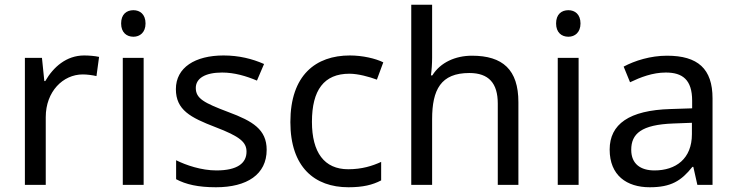

<svg xmlns="http://www.w3.org/2000/svg" viewBox="-20 -780 3107 810"><path d="M335 -546C260 -546 205 -497 171 -438H167L157 -536H85V0H173V-286C173 -394 246 -466 329 -466C347 -466 370 -463 387 -459L398 -540C380 -544 355 -546 335 -546Z M543 -737C514 -737 491 -720 491 -681C491 -643 514 -625 543 -625C570 -625 594 -643 594 -681C594 -720 570 -737 543 -737ZM586 -536H498V0H586Z M1105 -148C1105 -234 1046 -269 944 -307C841 -346 806 -364 806 -409C806 -449 845 -474 917 -474C969 -474 1019 -459 1064 -440L1094 -510C1044 -532 988 -546 923 -546C803 -546 722 -495 722 -404C722 -316 784 -284 888 -244C993 -204 1020 -180 1020 -140C1020 -92 982 -61 893 -61C830 -61 765 -83 723 -104V-24C764 -2 816 10 891 10C1022 10 1105 -44 1105 -148Z M1450 10C1511 10 1552 0 1588 -19V-97C1551 -80 1507 -66 1449 -66C1348 -66 1296 -137 1296 -266C1296 -400 1347 -469 1454 -469C1491 -469 1538 -456 1570 -444L1597 -517C1565 -533 1510 -546 1456 -546C1312 -546 1205 -463 1205 -265C1205 -75 1307 10 1450 10Z M1803 -537V-760H1715V0H1803V-277C1803 -402 1840 -472 1960 -472C2042 -472 2080 -429 2080 -343V0H2167V-349C2167 -486 2101 -545 1971 -545C1902 -545 1838 -517 1804 -462H1798C1801 -483 1803 -511 1803 -537Z M2378 -737C2349 -737 2326 -720 2326 -681C2326 -643 2349 -625 2378 -625C2405 -625 2429 -643 2429 -681C2429 -720 2405 -737 2378 -737ZM2421 -536H2333V0H2421Z M2794 -545C2724 -545 2658 -524 2611 -499L2638 -433C2682 -454 2733 -474 2789 -474C2859 -474 2900 -444 2900 -355V-323L2809 -320C2634 -315 2552 -256 2552 -149C2552 -40 2624 10 2721 10C2811 10 2854 -17 2901 -76H2905L2922 0H2986V-365C2986 -490 2924 -545 2794 -545ZM2820 -259 2899 -262V-214C2899 -110 2831 -61 2741 -61C2683 -61 2643 -88 2643 -148C2643 -216 2686 -254 2820 -259Z"/></svg>

Font: Noto Sans Sinhala UI
Style: Regular
Weight: 400
Designer: Jelle Bosma - Monotype Design Team
Foundry: Monotype Imaging Inc.
Version: Version 2.006